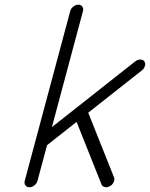

<svg xmlns="http://www.w3.org/2000/svg" viewBox="-20 -789 632 809"><path d="M329.6 -742.2 198.7 -253.4 550 -530.5Q560.1 -538.1 571.3 -538.1Q582.5 -538.1 588.1 -530.5Q593.8 -522.9 590.7 -511.5Q587.6 -500 577.9 -492.4L351.8 -314.2L460.4 -41.7Q464.1 -32.5 459 -21.6Q453.9 -10.7 443.1 -4.6Q432.4 1.5 421.9 -0.7Q411.4 -2.9 407.7 -12L302.7 -275.4L178.2 -177.2L137.9 -26.9Q135 -15.9 124.9 -7.9Q114.7 0 103.8 0Q92.8 0 87 -7.9Q81.3 -15.9 84.2 -26.9L275.9 -742.2Q278.8 -753.2 288.9 -761.2Q299.1 -769.3 310.1 -769.3Q321 -769.3 326.8 -761.2Q332.5 -753.2 329.6 -742.2Z"/></svg>

Font: Tecnico
Style: FinoInclinado
Weight: 400
Italic angle: -15°
Version: Version 1.3